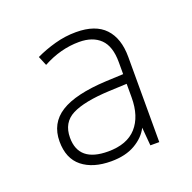

<svg xmlns="http://www.w3.org/2000/svg" viewBox="-71 -793 465 466"><g transform="rotate(-20 161.0 -560.0)"><path d="M169 -722Q219 -722 243.5 -696Q268 -670 268 -622V-402H245L241 -449Q230 -427 205 -412.5Q180 -398 143 -398Q96 -398 68.5 -420Q41 -442 41 -486Q41 -533 79 -557Q117 -581 197 -585L242 -587V-618Q242 -659 222.5 -678Q203 -697 168 -697Q120 -697 74 -672L64 -696Q87 -707 114 -714.5Q141 -722 169 -722ZM196 -560Q131 -557 99.5 -541Q68 -525 68 -486Q68 -423 144 -423Q193 -423 217.5 -450.5Q242 -478 242 -527V-562Z"/></g></svg>

Font: Noto Sans Khmer UI Thin
Style: Regular
Weight: 100
Designer: Danh Hong and the Monotype Design Team
Foundry: Monotype Imaging Inc.
Version: Version 2.002; ttfautohint (v1.8.4.7-5d5b)